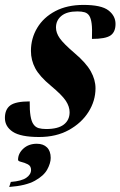

<svg xmlns="http://www.w3.org/2000/svg" viewBox="-38 -545 490 782"><path d="M83 -132Q82 -60.5 98.5 -38.5Q106.5 -27 119.2 -23.2Q132 -19.5 150 -19.5Q198.5 -19.5 222 -37.8Q245.5 -56 245.5 -88Q245.5 -110.5 230.5 -133.8Q215.5 -157 169.5 -195.5Q123 -234 105.5 -267Q88 -300 88 -337.5Q88 -389 113.8 -431.8Q139.5 -474.5 187.5 -499.8Q235.5 -525 302 -525Q374.5 -525 403.5 -502.8Q432.5 -480.5 432.5 -447.5Q432.5 -414.5 412 -400.5Q391.5 -386.5 336.5 -386.5Q338 -428.5 335.2 -449.2Q332.5 -470 325.5 -481Q318.5 -491.5 306.8 -495Q295 -498.5 277 -498.5Q234 -498.5 212 -480.2Q190 -462 190 -433Q190 -411 205.5 -389Q221 -367 266.5 -328Q312.5 -289 331.8 -254.5Q351 -220 351 -185.5Q351 -134.5 322.5 -89.2Q294 -44 242.5 -15.5Q191 13 121.5 13Q46.5 13 14.2 -8.2Q-18 -29.5 -18 -64.5Q-18 -99.5 4 -115.8Q26 -132 83 -132ZM35.5 106Q35.5 80 57.2 60.2Q79 40.5 112 40.5Q138.5 40.5 153.5 55.5Q168.5 70.5 168.5 98Q168.5 119.5 154.5 145.2Q140.5 171 104 191.2Q67.5 211.5 -0.5 216.5L6 196Q50 192.5 69.2 179Q88.5 165.5 88.5 147Q88.5 131 75.2 124.2Q62 117.5 48.8 114.5Q35.5 111.5 35.5 106Z"/></svg>

Font: Newsreader Display
Style: Bold Italic
Weight: 700
Italic angle: -17°
Designer: Hugues Gentile
Foundry: Production Type
Version: Version 1.001